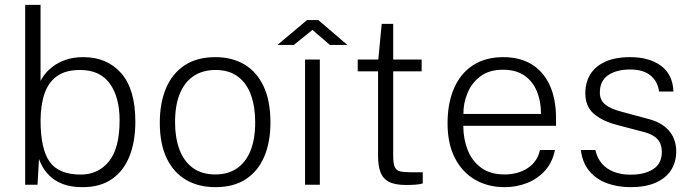

<svg xmlns="http://www.w3.org/2000/svg" viewBox="-20 -763 2873 793"><path d="M321.5 10Q272 10 238.8 -3.2Q205.5 -16.5 185.5 -36.2Q165.5 -56 155.2 -75.2Q145 -94.5 141 -106L135 0H84V-743H147.5V-428.5Q152 -439 164.5 -455.5Q177 -472 198.2 -488.2Q219.5 -504.5 250.8 -515.8Q282 -527 324.5 -527Q422 -527 480.5 -460.8Q539 -394.5 539 -260.5Q539 -179 515 -118.2Q491 -57.5 442.8 -23.8Q394.5 10 321.5 10ZM314 -42Q385.5 -42 429.8 -96.2Q474 -150.5 474 -266Q474 -361.5 433.5 -417.8Q393 -474 311 -474Q251.5 -474 216 -449Q180.5 -424 164.2 -377.2Q148 -330.5 147.5 -266Q147.5 -148 185 -95Q222.5 -42 314 -42Z M869.5 10Q800.5 10 749 -19.8Q697.5 -49.5 668.8 -108.8Q640 -168 640 -256.5Q640 -338 665.8 -398.8Q691.5 -459.5 742.5 -493.2Q793.5 -527 870 -527Q938.5 -527 989.5 -496.8Q1040.5 -466.5 1068.8 -406.5Q1097 -346.5 1097 -256.5Q1097 -177 1071.8 -117Q1046.5 -57 996.2 -23.5Q946 10 869.5 10ZM870 -42.5Q921 -42.5 957.8 -67Q994.5 -91.5 1014.2 -139.5Q1034 -187.5 1034 -258Q1034 -321 1016.8 -369.8Q999.5 -418.5 963.2 -446.2Q927 -474 870 -474Q818.5 -474 781 -449.8Q743.5 -425.5 723.2 -377.2Q703 -329 703 -258Q703 -195 720.8 -146.5Q738.5 -98 775.5 -70.2Q812.5 -42.5 870 -42.5Z M1301 -517V0H1240V-517ZM1342.5 -577.5 1270.5 -639.5 1193.5 -577.5H1126L1248 -680H1295L1414.5 -577.5Z M1721.5 -468.5H1604V-121.5Q1604 -89 1610 -74.2Q1616 -59.5 1631.8 -55.5Q1647.5 -51.5 1676.5 -51.5H1726V-5.5Q1716.5 -2 1698.2 -0.5Q1680 1 1657 1Q1611.5 1 1586.5 -12Q1561.5 -25 1551.5 -51.8Q1541.5 -78.5 1541.5 -120V-468.5H1457.5V-517H1542.5L1556.5 -664.5H1604V-517H1721.5Z M1893.5 -243.5Q1893.5 -189.5 1911.5 -143.8Q1929.5 -98 1967.2 -70.2Q2005 -42.5 2064 -42.5Q2120 -42.5 2160.2 -69.2Q2200.5 -96 2210 -143.5H2272Q2262 -92.5 2231 -58.2Q2200 -24 2156.5 -7Q2113 10 2064.5 10Q1995 10 1941.8 -21Q1888.5 -52 1858.5 -111Q1828.5 -170 1828.5 -253.5Q1828.5 -337.5 1855.5 -399Q1882.5 -460.5 1934 -493.8Q1985.5 -527 2058.5 -527Q2128 -527 2176.8 -496.8Q2225.5 -466.5 2251 -410Q2276.5 -353.5 2276.5 -274.5V-243.5ZM1894 -292.5H2214.5Q2214.5 -344 2197.5 -385.5Q2180.5 -427 2145.8 -451Q2111 -475 2057.5 -475Q2000.5 -475 1964.2 -447.8Q1928 -420.5 1910.8 -378.5Q1893.5 -336.5 1894 -292.5Z M2584.5 10Q2530.5 10 2486.2 -6.5Q2442 -23 2413.8 -57Q2385.5 -91 2379 -143.5H2439Q2446 -111.5 2464.8 -88.8Q2483.5 -66 2514 -53.8Q2544.5 -41.5 2584.5 -41.5Q2642.5 -41.5 2678 -64.5Q2713.5 -87.5 2713.5 -135.5Q2713.5 -168 2695.8 -187.8Q2678 -207.5 2642.5 -217L2526.5 -247.5Q2467.5 -263 2432.5 -293.2Q2397.5 -323.5 2397.5 -378Q2397.5 -422 2417.8 -455.5Q2438 -489 2479.5 -508Q2521 -527 2583 -527Q2661 -527 2709.8 -491.5Q2758.5 -456 2761.5 -385H2702Q2697 -426 2667 -451Q2637 -476 2582.5 -476Q2527 -476 2492.2 -452.8Q2457.5 -429.5 2457.5 -380.5Q2457.5 -348.5 2480.8 -330.5Q2504 -312.5 2547.5 -301.5L2662 -270.5Q2693.5 -262 2714.8 -247.8Q2736 -233.5 2748.8 -216Q2761.5 -198.5 2767.2 -178.5Q2773 -158.5 2773 -139Q2773 -93.5 2751.5 -60.2Q2730 -27 2688.2 -8.5Q2646.5 10 2584.5 10Z"/></svg>

Font: Public Sans Thin ExtraLight
Style: Regular
Weight: 250
Version: Version 1.007